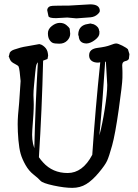

<svg xmlns="http://www.w3.org/2000/svg" viewBox="-20 -865 643 896"><path d="M301.3 -838.9C265.8 -838.9 240.7 -838.5 226.1 -837.9C210.4 -837.2 201.8 -830.6 200.2 -817.9C200.2 -817.5 202.1 -808.1 206.1 -789.6C207.7 -783.4 219.4 -780.3 241.2 -780.3L293.9 -783.2L336.4 -779.3L402.3 -784.2C415.7 -785.5 426.8 -790.2 435.5 -798.3C442.4 -804.5 445.8 -809.7 445.8 -814C445.8 -834.5 430.8 -844.7 400.9 -844.7ZM384.3 -662.1H384.8C396.8 -662.8 409.7 -668.3 423.3 -678.7C437 -689.1 443.8 -699.4 443.8 -709.5V-720.2H442.9C441.9 -733.9 433.6 -744.3 418 -751.5L401.9 -755.4L379.4 -751C356.6 -744.1 345.2 -728 345.2 -702.6V-699.2H347.2C347.8 -674.5 360.2 -662.1 384.3 -662.1ZM307.6 -707.5 305.2 -731.4C303.2 -735.7 298.1 -741.2 289.8 -748C281.5 -754.9 271.2 -758.3 259 -758.3C246.8 -758.3 234.5 -753.5 222.2 -743.9C209.8 -734.3 203.6 -723 203.6 -710C203.6 -696.9 206 -686.8 210.7 -679.4C215.4 -672.1 220.6 -667.2 226.3 -664.8C232 -662.4 242.3 -661.1 257.1 -661.1C271.9 -661.1 284 -665.9 293.5 -675.3C302.9 -684.7 307.6 -695.5 307.6 -707.5ZM447.8 -574.2C432.8 -431.3 420.4 -287.4 410.6 -142.6C380.7 -85.9 342.4 -57.6 295.7 -57.6C248.9 -57.6 210.6 -74.2 180.7 -107.4C173.5 -115.2 167.2 -123.2 161.6 -131.3C171.1 -280.4 177.6 -430.7 181.2 -582L201.7 -589.8L204.6 -605.5L203.6 -614.7C202 -627.4 196.9 -637.7 188.5 -645.5C180 -653.3 172.7 -657.6 166.5 -658.2L165.5 -659.2H163.1L108.4 -649.4C95.7 -647.5 84.6 -645.2 75 -642.6C65.3 -640 55.6 -637 45.7 -633.5C35.7 -630.1 29 -625.2 25.4 -618.7L20.5 -599.6H22C22.9 -595.7 25 -590.7 28.1 -584.5C31.2 -578.3 37.9 -572.6 48.3 -567.4C58.8 -562.2 64.9 -557.9 66.7 -554.7C68.4 -551.4 70.1 -543.1 71.8 -529.8C73.4 -516.4 74.9 -502.1 76.2 -486.8L69.3 -384.3C64.8 -342 62.5 -309.2 62.5 -285.9C62.5 -262.6 63.6 -237.8 65.9 -211.4C68.2 -185.1 71.7 -163.7 76.4 -147.2C81.1 -130.8 88.7 -113.4 99.1 -95C109.5 -76.6 122.1 -61.7 136.7 -50.3C151.4 -38.9 162 -29.4 168.7 -21.7C175.4 -14.1 195.7 -6.6 229.7 0.7C263.8 8.1 293 11.7 317.4 11.7C341.8 11.7 363.5 5.9 382.6 -5.9C401.6 -17.6 421.1 -35.3 440.9 -59.1C460.8 -82.8 473.7 -101.3 479.7 -114.5C485.8 -127.7 493.6 -151.5 503.2 -186C512.8 -220.5 523.1 -276.8 534.2 -354.7C545.2 -432.7 550.9 -481.4 551.3 -501C551.6 -510.7 551.7 -518.6 551.5 -524.4C551.4 -530.3 551.3 -534.2 551.3 -536.1C550.9 -540 550.6 -547.9 550.3 -559.6V-560.5C550.3 -571.3 554.9 -577.6 564 -579.6C573.4 -581.5 579.3 -585.3 581.5 -590.8L584 -612.3L577.1 -634.8C573.2 -639.3 564.5 -645 551 -651.9C537.5 -658.7 527.9 -662.1 522.2 -662.1C516.5 -662.1 507.2 -659.5 494.4 -654.3C481.5 -649.1 461.9 -644.9 435.5 -641.6C409.2 -638.3 396 -627 396 -607.4V-604.5V-604C396.6 -593.9 400.6 -586.2 408 -580.8C415.3 -575.4 425.1 -572.8 437.5 -572.8H438ZM443.8 -233.4C454.6 -347 463.5 -461.4 470.7 -576.7C472 -577 473.1 -577.1 474.1 -577.1L480.5 -468.3C480.5 -442.5 476.6 -405.4 469 -356.9C461.3 -308.4 453 -267.3 443.8 -233.4ZM156.7 -574.2C148.9 -441.4 143.4 -307.8 140.1 -173.3C135.3 -187 132.2 -201 130.9 -215.3L129.9 -235.8C129.9 -245.9 131 -265.5 133.3 -294.4C135.6 -323.4 136.9 -344.7 137.2 -358.4C137.5 -365.6 137.6 -371.7 137.5 -377C137.3 -382.2 137.2 -386.7 137.2 -390.6C136.9 -398.1 136.6 -407.6 136.2 -418.9V-424.3C136.2 -435.1 137 -448.9 138.7 -465.8C140.6 -485.7 142.6 -506 144.5 -526.9C146.5 -547.7 148.6 -560.5 150.9 -565.2C153.2 -569.9 155.1 -572.9 156.7 -574.2Z"/></svg>

Font: Drukaatie burti
Style: Regular
Weight: 400
Version: Version 0.14.4